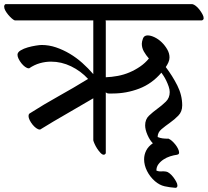

<svg xmlns="http://www.w3.org/2000/svg" viewBox="-52 -707 998 922"><path d="M139 -85Q131 -85 121.5 -92Q112 -99 104 -109Q96 -119 90.5 -130Q85 -141 85 -150Q85 -158 90 -162Q159 -206 230 -245.5Q301 -285 371 -328Q336 -366 289.5 -388.5Q243 -411 193 -411Q166 -411 139.5 -403.5Q113 -396 88 -379H86Q78 -379 68.5 -386Q59 -393 51 -403Q43 -413 37.5 -424Q32 -435 32 -444Q32 -456 47 -465Q62 -474 81.5 -479.5Q101 -485 120 -488Q139 -491 148 -491Q183 -491 217 -479.5Q251 -468 283 -449Q315 -430 343.5 -404.5Q372 -379 396 -351V-609H19Q13 -611 4.5 -618.5Q-4 -626 -12 -635.5Q-20 -645 -26 -655.5Q-32 -666 -32 -675Q-32 -683 -26 -687H872Q879 -686 888.5 -678.5Q898 -671 906 -660.5Q914 -650 920 -639Q926 -628 926 -620Q926 -611 917 -609H455Q456 -607 456 -603V-336Q484 -337 513.5 -342.5Q543 -348 570 -359.5Q597 -371 621 -387.5Q645 -404 663 -426Q649 -442 639 -459.5Q629 -477 629 -497Q629 -507 634.5 -522Q640 -537 657 -537Q672 -537 690.5 -528Q709 -519 724.5 -504Q740 -489 751 -470Q762 -451 762 -431Q762 -419 756.5 -407Q751 -395 744 -385Q776 -343 799.5 -296.5Q823 -250 823 -201Q823 -171 804.5 -152Q786 -133 764 -117.5Q742 -102 723.5 -86.5Q705 -71 705 -49Q717 -44 729 -42.5Q741 -41 755 -41Q756 -42 757 -42V-41Q765 -38 773.5 -30.5Q782 -23 790 -13Q798 -3 803 7.5Q808 18 808 25Q808 34 801 35L799 36Q783 38 765.5 43.5Q748 49 733 59Q718 69 708.5 82Q699 95 699 112Q710 117 722.5 116Q735 115 746 117Q753 118 762.5 125.5Q772 133 780 143.5Q788 154 794 165Q800 176 800 184Q800 194 791 195Q763 193 738.5 187.5Q714 182 692 163Q668 142 654 114Q640 86 640 58Q640 36 650 16Q660 -4 682 -19Q667 -34 656 -59.5Q645 -85 645 -105Q645 -134 663.5 -151.5Q682 -169 704 -185Q726 -201 744.5 -219Q763 -237 763 -265Q763 -277 758 -291.5Q753 -306 746.5 -319.5Q740 -333 733 -343.5Q726 -354 723 -358Q678 -305 616.5 -281.5Q555 -258 489 -258Q481 -258 471 -258Q461 -258 456 -264V29Q452 36 446 36Q439 36 430.5 27Q422 18 414.5 6.5Q407 -5 402 -16.5Q397 -28 396 -33V-235Q332 -197 268 -160.5Q204 -124 141 -85Z"/></svg>

Font: Asar
Style: Regular
Weight: 400
Designer: Eben Sorkin
Foundry: Eben Sorkin, Pria Ravichandran
Version: Version 1.003; ttfautohint (v1.3) -l 8 -r 50 -G 0 -x 0 -H 45